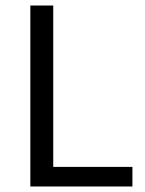

<svg xmlns="http://www.w3.org/2000/svg" viewBox="-20 -676 526 696"><path d="M90 0V-656H173V-71H460V0Z"/></svg>

Font: Mada
Style: Regular
Weight: 400
Designer: Khaled Hosny
Version: Version 1.5